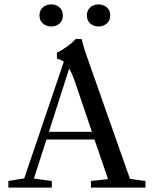

<svg xmlns="http://www.w3.org/2000/svg" viewBox="-20 -854 704 874"><path d="M375.5 -784.2Q375.5 -807.1 391.1 -820.6Q406.7 -834 428.7 -834Q450.7 -834 466.3 -820.6Q481.9 -807.1 481.9 -784.2Q481.9 -760.7 466.3 -747.1Q450.7 -733.4 428.7 -733.4Q406.7 -733.4 391.1 -746.8Q375.5 -760.3 375.5 -784.2ZM213.4 -733.4Q190.9 -733.4 175.3 -747.1Q159.7 -760.7 159.7 -784.2Q159.7 -807.1 175.3 -820.6Q190.9 -834 213.4 -834Q235.4 -834 250.7 -820.6Q266.1 -807.1 266.1 -784.2Q266.1 -760.3 250.7 -746.8Q235.4 -733.4 213.4 -733.4ZM18.1 0V-30.3L90.3 -42L270.5 -572.8Q257.8 -583.5 239.3 -586.4V-614.7Q256.8 -621.6 285.6 -642.3Q314.5 -663.1 323.7 -676.3H351.6Q361.8 -633.3 375.5 -596.7L571.8 -39.6L642.1 -30.3V0H394V-30.3L471.7 -38.6L410.2 -218.8H191.4L134.3 -41L215.8 -30.3V0ZM323.2 -476.1Q310.1 -515.1 294.9 -542L202.6 -253.9H398.4Z"/></svg>

Font: Elstob 10pt
Style: Regular
Weight: 400
Designer: Peter S. Baker
Version: Version 1.015